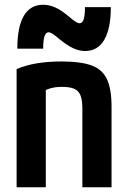

<svg xmlns="http://www.w3.org/2000/svg" viewBox="-20 -789 540 809"><path d="M50 -498Q91 -515 137 -522.5Q183 -530 240 -530Q321 -530 366.5 -513Q412 -496 431 -454.5Q450 -413 450 -340V0H327V-333Q327 -368 319 -387.5Q311 -407 292.5 -415Q274 -423 241 -423Q223 -423 208 -420.5Q193 -418 175.5 -411Q158 -404 131 -389L173 -466V0H50ZM338 -574Q314 -574 288 -586Q262 -598 227 -627Q212 -640 201.5 -646.5Q191 -653 185 -653Q173 -653 167.5 -636.5Q162 -620 162 -584H53Q53 -676 80.5 -722.5Q108 -769 162 -769Q186 -769 212 -758Q238 -747 273 -717Q288 -704 298.5 -697.5Q309 -691 315 -691Q327 -691 332.5 -707.5Q338 -724 338 -759H447Q447 -669 419.5 -621.5Q392 -574 338 -574Z"/></svg>

Font: M PLUS 1 Code SemiBold
Style: Regular
Weight: 600
Designer: Coji Morishita
Foundry: UNDERFOREST DESIGN
Version: Version 1.005